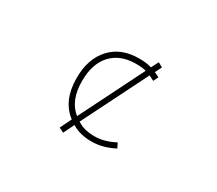

<svg xmlns="http://www.w3.org/2000/svg" viewBox="-115 -807 1230 1090"><g transform="rotate(30 500.0 -262.0)"><path d="M403.3 -74.2 612.3 -492.2Q587.9 -499 545.9 -499Q443.4 -499 385.7 -437Q328.1 -375 328.1 -261.7Q328.1 -133.8 403.3 -74.2ZM677.7 -60.5 693.4 -29.3Q619.1 9.8 545.9 9.8Q468.8 9.8 416 -23.4L381.8 46.9L350.6 31.2L386.7 -43Q293 -113.3 293 -261.7Q293 -386.7 360.4 -460.4Q427.7 -534.2 545.9 -534.2Q597.7 -534.2 627.9 -523.4L652.3 -571.3L682.6 -554.7L661.1 -511.7L693.4 -496.1L677.7 -463.9Q652.3 -477.5 644.5 -480.5L431.6 -54.7Q475.6 -24.4 545.9 -24.4Q610.4 -24.4 677.7 -60.5Z"/></g></svg>

Font: Gen Shin Gothic Monospace ExtraLight
Style: Regular
Weight: 200
Designer: [Source Han Sans]
Ryoko NISHIZUKA  (kana & ideographs); Paul D. Hunt (Latin, Greek & Cyrillic); Wenlong ZHANG  (bopomofo
Version: Version 1.002.20150607